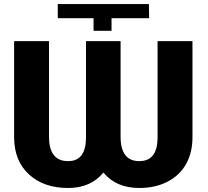

<svg xmlns="http://www.w3.org/2000/svg" viewBox="-20 -913 1024 943"><path d="M925.3 -710.9V-238.8Q925.3 -163.1 893.6 -106.9Q861.8 -50.8 802 -20.3Q742.2 10.3 664.1 10.3Q550.8 10.3 487.8 -65.4Q425.8 10.3 314.5 10.3Q195.3 10.3 122.8 -55.9Q50.3 -122.1 49.3 -236.8V-710.9H220.7V-241.7Q220.7 -121.6 314.5 -121.6Q399.9 -121.6 402.3 -231.9V-710.9H572.3V-241.7Q572.3 -121.6 664.1 -121.6Q752 -121.6 753.9 -233.4V-710.9ZM263.7 -823.7V-893.1H711.4L712.4 -823.7H527.8V-761.7H439.5V-823.7Z"/></svg>

Font: Sadagaat-English
Style: Regular
Weight: 900
Designer: Ahmed alsheikh
Foundry: Ahmed alsheikh Design
Version: Version 2.137;January 17, 2018;FontCreator 11.0.0.2408 64-bi